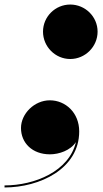

<svg xmlns="http://www.w3.org/2000/svg" viewBox="-87 -670 454 846"><path d="M102.5 -530.5C102.5 -464.5 156.5 -410 222.5 -410C288.5 -410 343 -464.5 343 -530.5C343 -596.5 288.5 -650 222.5 -650C156.5 -650 102.5 -596.5 102.5 -530.5ZM5.5 -106C5.5 -40.5 55 10 133 10C173 10 223.5 -7 247.5 -44C217.5 84.5 66 147 -67 147V156C88 156 262 74 262 -91C262 -173.5 201.5 -228 132.5 -228C64.5 -228 5.5 -169 5.5 -106Z"/></svg>

Font: Bodoni* 24pt Fatface
Style: Italic
Weight: 900
Italic angle: -13°
Version: Version 2.3